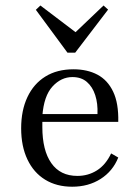

<svg xmlns="http://www.w3.org/2000/svg" viewBox="-20 -685 522 716"><path d="M249.2 11.3Q191.1 11.3 148.4 -14.9Q105.6 -41.1 82.3 -90.3Q58.9 -139.5 58.9 -206.5Q58.9 -273.4 82.3 -323Q105.6 -372.6 149.2 -399.6Q192.7 -426.6 254 -426.6Q305.6 -426.6 343.5 -406.5Q381.5 -386.3 402 -343.1Q422.6 -300 421 -230.6H106.5L105.6 -259.7H343.5Q345.2 -299.2 335.1 -330.2Q325 -361.3 304 -379.4Q283.1 -397.6 250 -397.6Q208.1 -397.6 175.8 -362.5Q143.5 -327.4 137.9 -252.4L138.7 -250.8Q137.9 -241.1 137.9 -231.5Q137.9 -221.8 137.9 -211.3Q137.9 -124.2 171.4 -76.6Q204.8 -29 268.5 -29Q308.9 -29 341.5 -49.6Q374.2 -70.2 394.4 -112.9L421 -97.6Q400.8 -46.8 355.2 -17.7Q309.7 11.3 249.2 11.3ZM366.1 -664.5 383.1 -649.2 260.5 -488.7H231.5L113.7 -648.4L130.6 -664.5L281.5 -550L243.5 -547.6Z"/></svg>

Font: Playfair 5pt SemiExpanded Light Light
Style: Regular
Weight: 300
Version: Version 2.203